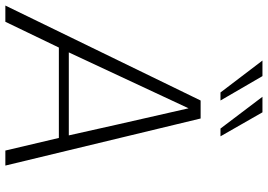

<svg xmlns="http://www.w3.org/2000/svg" viewBox="-168 -818 976 699"><g transform="rotate(90 319.5 -468.0)"><path d="M437.5 -783.2 321.8 -936H378.4L465.8 -783.2ZM306.2 -783.2 189.9 -936H246.6L335.4 -783.2ZM160.2 -231H462.4Q430.2 -377 363.8 -667Q228 -376 160.2 -231ZM-10.3 0 335.4 -710.9H400.9L572.3 0H517.6L471.7 -194.8H142.6L48.8 0Z"/></g></svg>

Font: Muli
Style: ExtraLightItalic
Weight: 200
Italic angle: -7°
Designer: Vernon Adams
Foundry: newtypography
Version: Version 2.0; ttfautohint (v1.00rc1.2-2d82) -l 8 -r 50 -G 200